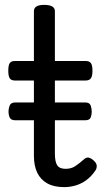

<svg xmlns="http://www.w3.org/2000/svg" viewBox="-20 -750 428 787"><path d="M243 17Q201 17 173.5 1.5Q146 -14 132.5 -42.5Q119 -71 119 -111V-420H41Q26 -420 20 -429Q14 -438 14 -460Q14 -483 20 -491.5Q26 -500 41 -500H119V-704Q119 -717 129.5 -723.5Q140 -730 161 -730Q183 -730 194 -723.5Q205 -717 205 -704V-500H331Q346 -500 352.5 -491.5Q359 -483 359 -460Q359 -438 352.5 -429Q346 -420 331 -420H205V-121Q205 -87 214.5 -72.5Q224 -58 249 -58Q272 -58 288.5 -69Q305 -80 323 -96Q335 -107 345.5 -103.5Q356 -100 365 -91Q376 -81 376.5 -70.5Q377 -60 371 -51Q354 -26 333 -11Q312 4 289 10.5Q266 17 243 17ZM43 -257Q25 -257 20 -268Q15 -279 15 -292Q15 -306 20 -318Q25 -330 43 -330H329Q347 -330 351.5 -318Q356 -306 356 -292Q356 -279 351.5 -268Q347 -257 329 -257Z"/></svg>

Font: Playwrite BE WAL
Style: Regular
Weight: 400
Designer: Veronika Burian, José Scaglione
Foundry: TypeTogether
Version: Version 1.002